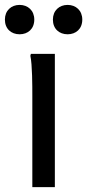

<svg xmlns="http://www.w3.org/2000/svg" viewBox="-36 -764 356 784"><path d="M44 -624C78 -624 104 -646 104 -684C104 -721 78 -744 44 -744C10 -744 -16 -721 -16 -684C-16 -646 10 -624 44 -624ZM240 -624C274 -624 300 -646 300 -684C300 -721 274 -744 240 -744C206 -744 180 -721 180 -684C180 -646 206 -624 240 -624ZM96 -372V0H188V-544H90L88 -536C96 -500 96 -412 96 -372Z"/></svg>

Font: Kufam Arabic Latin Roman Normal
Style: Regular
Weight: 400
Designer: Wael Morcos & Artur Schmal
Version: Version 1.200;PS 001.200;hotconv 1.0.88;makeotf.lib2.5.64775